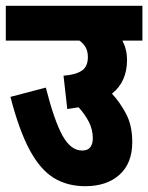

<svg xmlns="http://www.w3.org/2000/svg" viewBox="-20 -642 511 662"><path d="M0 -622H471V-502H402Q418 -471 418 -436Q418 -360 366 -319Q394 -289 415 -249Q436 -209 436 -152Q436 -79 392 -39.5Q348 0 274 0Q212 0 165.5 -28.5Q119 -57 82.5 -124.5Q46 -192 16 -308L138 -340Q167 -226 195.5 -174.5Q224 -123 263 -123Q283 -123 291.5 -134.5Q300 -146 300 -165Q300 -195 286.5 -221.5Q273 -248 251 -272Q233 -269 212 -266L199 -381Q240 -384 261.5 -398Q283 -412 283 -445Q283 -465 275.5 -478.5Q268 -492 254 -502H0Z"/></svg>

Font: Noto Sans ExtraCondensed ExtraBold
Style: Italic
Weight: 800
Width: 2
Italic angle: -12°
Designer: Monotype Design Team
Foundry: Monotype Imaging Inc.
Version: Version 2.013; ttfautohint (v1.8.4.7-5d5b)